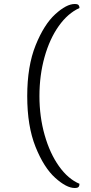

<svg xmlns="http://www.w3.org/2000/svg" viewBox="-20 -767 457 959"><path d="M116 -287Q116 -437 158 -541Q200 -645 256 -696Q312 -747 353 -747Q368 -747 372.5 -741.5Q377 -736 377 -727Q319 -701 273.5 -637Q228 -573 202.5 -482Q177 -391 177 -287Q177 -184 203 -92.5Q229 -1 274.5 63Q320 127 377 151Q377 161 372.5 166.5Q368 172 353 172Q312 172 255.5 121Q199 70 157.5 -33.5Q116 -137 116 -287Z"/></svg>

Font: Arima Madurai Light
Style: Regular
Weight: 300
Designer: Joana Correia and Natanael Gama
Foundry: NDISCOVER
Version: Version 1.019